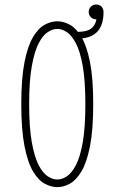

<svg xmlns="http://www.w3.org/2000/svg" viewBox="-20 -798 490 830"><path d="M228 11Q201 11 173.5 -3.8Q146 -18.5 123 -56.8Q100 -95 86 -165.8Q72 -236.5 72 -348Q72 -459.5 86 -529.8Q100 -600 123 -638.2Q146 -676.5 173.5 -691.2Q201 -706 228 -706Q254.5 -706 281.8 -691.2Q309 -676.5 332 -638.2Q355 -600 369 -529.8Q383 -459.5 383 -348Q383 -236.5 369 -165.8Q355 -95 332 -56.8Q309 -18.5 281.8 -3.8Q254.5 11 228 11ZM228 -22Q247.5 -22 268.5 -35.5Q289.5 -49 308 -84Q326.5 -119 337.8 -183Q349 -247 349 -348Q349 -448.5 337.8 -512.2Q326.5 -576 308 -611Q289.5 -646 268.5 -659.5Q247.5 -673 228 -673Q208 -673 186.8 -659.5Q165.5 -646 147.2 -611Q129 -576 117.5 -512.2Q106 -448.5 106 -348Q106 -247 117.5 -183Q129 -119 147.2 -84Q165.5 -49 186.8 -35.5Q208 -22 228 -22ZM311.5 -660Q331 -660 347 -663.2Q363 -666.5 374.8 -675.2Q386.5 -684 392.8 -700Q399 -716 399 -741L427.5 -746.5Q427.5 -719 421.5 -699Q415.5 -679 404.8 -665.8Q394 -652.5 379.2 -644.8Q364.5 -637 347.5 -633.8Q330.5 -630.5 311.5 -630.5ZM395.5 -714.5Q382 -714.5 372.8 -723.8Q363.5 -733 363.5 -746.5Q363.5 -760 372.8 -769.2Q382 -778.5 395.5 -778.5Q410.5 -778.5 419 -769.2Q427.5 -760 427.5 -746.5Q427.5 -733 418.2 -723.8Q409 -714.5 395.5 -714.5Z"/></svg>

Font: League Mono Thin Condensed
Style: Regular
Weight: 100
Width: 1
Designer: Tyler Finck
Foundry: The League of Moveable Type / Tyler Finck
Version: Version 2.300;RELEASE